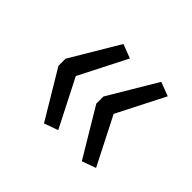

<svg xmlns="http://www.w3.org/2000/svg" viewBox="-92 -573 610 610"><g transform="rotate(45 212.5 -268.5)"><path d="M158 -90 61 -252V-284L158 -447L205 -429L123 -268L205 -107ZM328 -90 231 -252V-284L328 -447L375 -429L293 -268L375 -107Z"/></g></svg>

Font: Nunito Sans 10pt Light
Style: Regular
Weight: 300
Designer: Vernon Adams
Foundry: Vernon Adams
Version: Version 3.101;gftools[0.9.27]